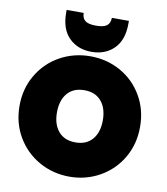

<svg xmlns="http://www.w3.org/2000/svg" viewBox="-102 -1051 992 1142"><g transform="rotate(10 394.0 -480.0)"><path d="M30 -357Q30 -461 79 -544Q128 -627 211.5 -673.5Q295 -720 395 -720Q495 -720 578 -673.5Q661 -627 709.5 -544Q758 -461 758 -357Q758 -253 709.5 -170Q661 -87 577.5 -40Q494 7 395 7Q295 7 211.5 -40Q128 -87 79 -170Q30 -253 30 -357ZM533 -357Q533 -430 497 -472.5Q461 -515 395 -515Q328 -515 292 -472.5Q256 -430 256 -357Q256 -285 292 -242.5Q328 -200 395 -200Q461 -200 497 -242.5Q533 -285 533 -357ZM395 -747Q312 -747 259.5 -799Q207 -851 207 -950V-967H310Q310 -936 329 -920.5Q348 -905 395 -905Q442 -905 461 -920.5Q480 -936 480 -967H583V-950Q583 -851 530.5 -799Q478 -747 395 -747Z"/></g></svg>

Font: Poppins Black A&M
Style: Regular
Weight: 900
Designer: Ninad Kale (Devanagari), Jonny Pinhorn (Latin)
Foundry: Indian Type Foundry
Version: 4.004